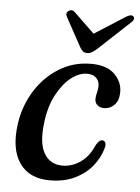

<svg xmlns="http://www.w3.org/2000/svg" viewBox="-50 -700 546 750"><g transform="rotate(5 223.0 -325.0)"><path d="M283 -417.5Q251 -417.5 219.2 -392.2Q187.5 -367 163.8 -321.8Q140 -276.5 132.5 -216Q121.5 -133 145.2 -92.2Q169 -51.5 217.5 -51.5Q254.5 -51.5 288 -74.5Q321.5 -97.5 341 -144.5Q347 -153.5 352.2 -158.5Q357.5 -163.5 364.5 -163.5Q372 -163.5 376.2 -155.8Q380.5 -148 376 -133.5Q366 -96.5 339.8 -63.8Q313.5 -31 271.5 -10.5Q229.5 10 173 10Q91.5 10 53.8 -45.8Q16 -101.5 30 -199.5Q40 -270 76.5 -328.8Q113 -387.5 169.5 -422.5Q226 -457.5 295 -457.5Q357.5 -457.5 388.2 -426.2Q419 -395 417.5 -354Q416.5 -322.5 399.5 -306Q382.5 -289.5 360.5 -289.5Q343.5 -289.5 333.2 -298.8Q323 -308 323.5 -323.5Q324 -336 327.5 -348Q331 -360 331 -374Q331 -393 318.5 -405.2Q306 -417.5 283 -417.5ZM315.5 -519.5Q304.5 -509.5 295.2 -503.8Q286 -498 275.5 -498Q264.5 -498 258.2 -503.5Q252 -509 246 -519.5L184.5 -632Q176.5 -647 189 -655.5Q201.5 -664.5 213.5 -653L294 -575.5L415.5 -653Q435.5 -665 443.5 -655.5Q452 -646 435.5 -631.5Z"/></g></svg>

Font: Fraunces 72pt Soft
Style: Italic
Weight: 400
Italic angle: -16°
Version: Version 1.000;[b76b70a41]